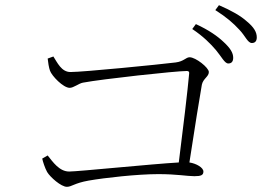

<svg xmlns="http://www.w3.org/2000/svg" viewBox="-20 -792 1040 741"><path d="M814 -598C835 -573 847 -547 861 -547C873 -547 880 -554 880 -569C880 -588 869 -606 843 -630C820 -652 786 -676 736 -699L722 -680C764 -652 793 -623 814 -598ZM904 -677C927 -653 936 -626 952 -626C964 -626 971 -633 971 -648C971 -668 960 -687 932 -710C910 -730 874 -751 825 -772L811 -753C855 -725 880 -703 904 -677ZM143 -180C145 -169 154 -142 162 -128C174 -108 216 -71 238 -71C257 -71 266 -85 322 -95C385 -106 511 -120 591 -120C663 -120 702 -112 730 -112C756 -112 765 -116 765 -130C765 -145 738 -161 711 -165C730 -289 752 -427 759 -465C764 -489 786 -496 786 -514C786 -531 735 -571 712 -571C697 -571 690 -555 658 -551C594 -543 301 -514 252 -514C217 -514 201 -551 186 -574L164 -566C165 -554 169 -529 173 -519C180 -499 224 -453 249 -453C264 -453 284 -470 300 -473C374 -487 658 -518 701 -518C708 -518 711 -515 710 -508C705 -450 686 -290 670 -165C565 -159 281 -130 247 -130C209 -130 184 -167 164 -192Z"/></svg>

Font: Noto Serif TC ExtraLight
Style: Regular
Weight: 200
Designer: Ryoko NISHIZUKA 西塚涼子 (kana & ideographs); Frank Grießhammer (Latin, Greek & Cyrillic); Wenlong ZHANG 张文龙 (bopomofo); San
Foundry: Adobe
Version: Version 2.001;hotconv 1.1.0;makeotfexe 2.6.0